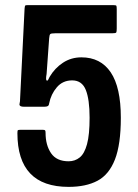

<svg xmlns="http://www.w3.org/2000/svg" viewBox="-20 -720 540 750"><path d="M452 -260Q452 -156 429 -97Q406 -38 361 -14Q316 10 248 10Q48 10 48 -200Q48 -210 50 -211.5Q52 -213 62 -213H146Q154 -213 156 -211Q158 -209 158 -201Q158 -153 179.5 -121.5Q201 -90 248 -90Q273 -90 291.5 -105Q310 -120 320 -157Q330 -194 330 -260Q330 -332 315 -369Q300 -406 262 -406Q225 -406 202 -379Q179 -352 172 -316Q171 -308 166.5 -305.5Q162 -303 152 -303H74Q56 -303 56 -312Q56 -314 57 -318.5Q58 -323 58 -324L76 -686Q77 -697 78.5 -698.5Q80 -700 90 -700H422Q433 -700 434.5 -697.5Q436 -695 436 -684V-609Q436 -596 434 -593Q432 -590 418 -590H196Q180 -590 176.5 -587Q173 -584 172 -570L162 -431Q161 -426 160.5 -421.5Q160 -417 160 -414Q160 -405 164 -405Q167 -405 168.5 -409Q170 -413 174 -420Q194 -454 226 -475Q258 -496 298 -496Q373 -496 412.5 -437.5Q452 -379 452 -260Z"/></svg>

Font: Railroad Gothic CC
Style: Bold
Weight: 700
Designer: indestructible type*
Foundry: Cowboy Collective
Version: Version 1.000